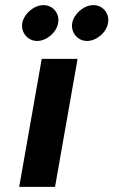

<svg xmlns="http://www.w3.org/2000/svg" viewBox="-20 -730 443 750"><path d="M143 -500 55 0H195L283 -500ZM150 -710C113 -710 74 -677 67 -640C61 -603 88 -570 125 -570C162 -570 201 -603 207 -640C214 -677 187 -710 150 -710ZM345 -710C308 -710 269 -677 262 -640C256 -603 283 -570 320 -570C357 -570 396 -603 402 -640C409 -677 382 -710 345 -710Z"/></svg>

Font: Scada
Style: Bold Italic
Weight: 700
Designer: Jovanny Lemonad
Foundry: Jovanny Lemonad
Version: Version 3.005